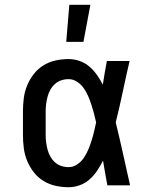

<svg xmlns="http://www.w3.org/2000/svg" viewBox="-20 -775 640 803"><path d="M267 8Q239 8 212 2Q185 -4 161.5 -18.5Q138 -33 121 -55Q104 -77 93.5 -102.5Q83 -128 79.5 -155.5Q76 -183 76 -210V-310Q76 -337 79.5 -364.5Q83 -392 93.5 -417.5Q104 -443 121 -465Q138 -487 161.5 -501.5Q185 -516 212 -522Q239 -528 267 -528Q290 -528 313 -520Q336 -512 354 -496.5Q372 -481 385.5 -461.5Q399 -442 410 -421Q414 -446 418 -470.5Q422 -495 427 -520H522Q507 -456 493.5 -391.5Q480 -327 464 -263Q480 -198 494.5 -132Q509 -66 524 0H429Q424 -26 419.5 -52Q415 -78 411 -103Q400 -82 386.5 -61.5Q373 -41 355 -25Q337 -9 314 -0.5Q291 8 267 8ZM267 -76Q286 -76 303 -87.5Q320 -99 331 -115.5Q342 -132 349.5 -150Q357 -168 363 -187Q369 -206 373.5 -225Q378 -244 382 -263Q378 -282 373 -300.5Q368 -319 362 -337.5Q356 -356 348.5 -373.5Q341 -391 330 -406.5Q319 -422 302.5 -433Q286 -444 267 -444Q251 -444 236 -439Q221 -434 209.5 -423.5Q198 -413 190.5 -399.5Q183 -386 179 -371Q175 -356 173 -340.5Q171 -325 171 -310V-210Q171 -195 173 -179.5Q175 -164 179 -149Q183 -134 190.5 -120.5Q198 -107 209.5 -96.5Q221 -86 236 -81Q251 -76 267 -76ZM257 -600 270 -755H358L329 -600Z"/></svg>

Font: Iosevka Etoile Medium
Style: Regular
Weight: 500
Designer: Belleve Invis
Foundry: Belleve Invis
Version: Version 22.1.2; ttfautohint (v1.8.4)